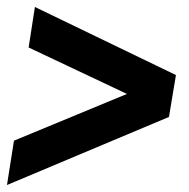

<svg xmlns="http://www.w3.org/2000/svg" viewBox="-22 -562 540 550"><path d="M-2 -32 18 -159 395 -315 388 -271 60 -426 78 -542 482 -347 462 -227Z"/></svg>

Font: Nunito Sans 10pt Condensed Black
Style: Italic
Weight: 900
Width: 3
Italic angle: -9°
Designer: Vernon Adams
Foundry: Vernon Adams
Version: Version 3.101;gftools[0.9.27]